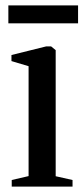

<svg xmlns="http://www.w3.org/2000/svg" viewBox="-20 -692 310 712"><path d="M23.5 0V-24.5L86 -39V-446.5L22.5 -465.5V-488L151.5 -520H169.5L186.5 -506V-38.5L249 -24.5V0ZM269.5 -672V-605.5H11V-672Z"/></svg>

Font: Merriweather 120pt
Style: Regular
Weight: 400
Version: Version 2.100